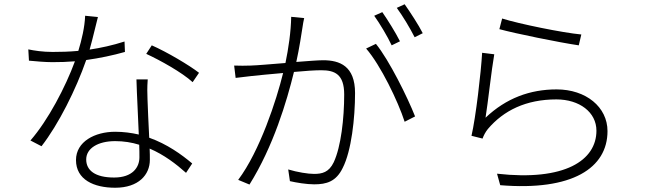

<svg xmlns="http://www.w3.org/2000/svg" viewBox="-20 -852 3040 902"><path d="M565 -657C509 -639 454 -627 401 -619C417 -675 430 -735 440 -772L380 -778C378 -725 364 -665 348 -613C305 -609 265 -608 227 -608C181 -608 142 -614 113 -620L116 -567C149 -564 191 -560 226 -560C261 -560 297 -561 332 -564C288 -444 206 -287 123 -192L175 -165C255 -268 337 -432 385 -570C449 -579 511 -592 567 -608ZM635 -113C635 -66 603 -18 516 -18C426 -18 385 -52 385 -103C385 -155 440 -189 521 -189C561 -189 599 -183 634 -172C635 -150 635 -130 635 -113ZM621 -479C623 -404 629 -303 632 -220C597 -228 560 -233 521 -233C426 -233 337 -187 337 -100C337 -8 421 30 521 30C631 30 684 -31 684 -101C684 -116 684 -134 683 -154C751 -125 808 -81 854 -40L883 -84C832 -127 765 -175 681 -205C678 -271 674 -343 673 -385C672 -417 671 -438 674 -479ZM667 -599C732 -569 835 -512 885 -466L915 -510C870 -545 764 -608 693 -639Z M1966 -696C1947 -734 1907 -795 1881 -832L1844 -815C1872 -777 1905 -722 1928 -677ZM1859 -658C1838 -700 1801 -759 1776 -795L1738 -778C1765 -740 1801 -680 1820 -639ZM1348 -773C1347 -704 1335 -623 1321 -556C1256 -551 1192 -545 1158 -544C1130 -543 1109 -543 1080 -544L1087 -486C1110 -489 1143 -493 1163 -495C1193 -498 1250 -504 1310 -509C1279 -382 1201 -143 1099 -7L1152 15C1264 -164 1327 -375 1361 -514C1413 -519 1461 -522 1489 -522C1552 -522 1597 -504 1597 -408C1597 -296 1582 -163 1548 -90C1525 -42 1493 -35 1455 -35C1427 -35 1377 -43 1334 -56L1342 -1C1372 6 1420 14 1456 14C1514 14 1559 1 1590 -63C1631 -143 1648 -297 1648 -415C1648 -542 1576 -569 1498 -569C1473 -569 1425 -565 1372 -561C1386 -624 1397 -697 1401 -723C1403 -739 1406 -753 1409 -767ZM1700 -624C1768 -546 1850 -376 1881 -280L1930 -305C1895 -394 1808 -570 1746 -646Z M2326 -715C2399 -695 2609 -652 2699 -639L2711 -690C2624 -698 2418 -740 2339 -765ZM2302 -597 2245 -604C2240 -513 2215 -299 2195 -214L2247 -201C2252 -215 2260 -231 2272 -246C2346 -333 2451 -385 2594 -385C2702 -385 2782 -325 2782 -238C2782 -99 2634 0 2315 -36L2330 18C2669 46 2834 -63 2834 -236C2834 -349 2733 -432 2595 -432C2470 -432 2358 -391 2261 -299C2272 -366 2289 -524 2302 -597Z"/></svg>

Font: Noto Sans Japanese Light
Style: Regular
Weight: 300
Designer: Ryoko NISHIZUKA (kana & ideographs); Paul D. Hunt (Latin, Greek & Cyrillic); Wenlong ZHANG (bopomofo); Sandoll Communica
Foundry: Adobe Systems Incorporated
Version: Version 1.000;PS 1;hotconv 1.0.78;makeotf.lib2.5.61930